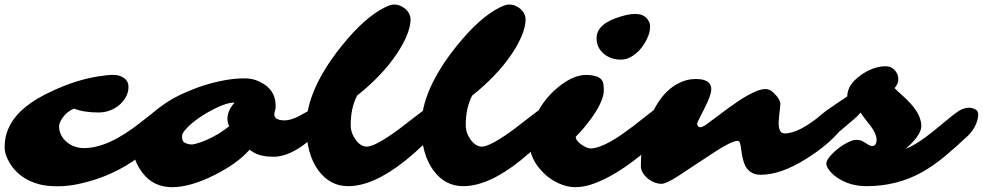

<svg xmlns="http://www.w3.org/2000/svg" viewBox="-90 -796 4259 832"><path d="M694.8 -314.9Q694.8 -292 634.8 -226.1Q573.2 -159.2 514.2 -117.2Q399.9 -32.2 260.7 -1Q208 11.2 160.9 11.2Q113.8 11.2 82.8 3.2Q51.8 -4.9 27.1 -18.3Q2.4 -31.7 -15.6 -49.3Q-33.7 -66.9 -45.9 -86.4Q-69.8 -124.5 -69.8 -156.7Q-69.8 -189 -62.7 -213.4Q-55.7 -237.8 -43 -259.8Q1.5 -339.8 135.7 -401.4Q241.7 -450.7 337.9 -465.3Q379.4 -471.7 397 -471.7Q414.6 -471.7 426.5 -468Q438.5 -464.4 447.3 -458Q466.8 -443.8 466.8 -419.4Q466.8 -395 454.1 -373.3Q441.4 -351.6 421.9 -336.9Q383.8 -308.6 336.9 -308.6Q272.9 -308.6 231.4 -325.2Q202.6 -314.9 182.6 -287.6Q166 -265.1 166 -247.3Q166 -229.5 174.1 -212.6Q182.1 -195.8 196.8 -182.6Q229 -154.3 274.4 -154.3Q379.9 -154.3 520 -266.1L564.5 -300.8Q634.8 -354.5 664.8 -354.5Q694.8 -354.5 694.8 -314.9Z M1098.6 -300.8Q1098.6 -274.4 1143.6 -274.4Q1176.8 -274.4 1230.5 -306.6L1269.5 -328.1Q1287.6 -338.4 1301 -338.4Q1314.5 -338.4 1322.3 -330.1Q1330.1 -321.8 1330.1 -307.1Q1330.1 -292.5 1320.3 -273.2Q1310.5 -253.9 1293.5 -232.7Q1276.4 -211.4 1253.4 -190.7Q1230.5 -169.9 1204.1 -153.3Q1145.5 -116.7 1095.2 -116.7Q1042 -116.7 1010.3 -134.8Q1000.5 -140.6 991.2 -147Q939 -87.4 839.8 -37.6Q734.4 15.1 655.8 15.1Q573.2 15.1 525.4 -49.8Q486.8 -102.5 486.8 -156.7Q486.8 -234.9 570.3 -305.7Q631.8 -357.4 689.2 -384.3Q746.6 -411.1 793 -425.8Q891.1 -456.5 969.7 -456.5Q1004.9 -456.5 1032.5 -443.1Q1060.1 -429.7 1073.2 -416Q1104.5 -385.3 1104.5 -337.4Q1104.5 -323.2 1101.6 -315.4Q1098.6 -307.6 1098.6 -300.8ZM699.2 -208.5 698.7 -207V-206.5Q698.7 -185.5 708 -179.2Q730.5 -165.5 755.4 -172.1Q780.3 -178.7 802.7 -188.5Q858.4 -212.4 903.3 -249Q895.5 -264.6 895.5 -281.2Q895.5 -316.4 926.3 -351.6Q887.2 -351.6 820.8 -314.9Q747.6 -274.4 710.9 -231.4Q699.2 -216.8 699.2 -208.5Z M1822.3 -344.7Q1853.5 -344.7 1853.5 -318.8Q1853.5 -287.1 1815.4 -243.2Q1752.4 -169.9 1667 -100.6Q1527.8 10.7 1418.5 10.7Q1339.8 10.7 1289.6 -57.6Q1237.3 -128.9 1237.3 -249Q1237.3 -406.7 1391.1 -597.7Q1488.8 -719.2 1575.2 -762.7Q1602.1 -776.4 1616.5 -776.4Q1630.9 -776.4 1642.8 -771.7Q1654.8 -767.1 1665 -758.8Q1689 -738.8 1689 -710.4Q1689 -682.1 1673.3 -643.3Q1657.7 -604.5 1627.9 -560.5Q1564.9 -467.3 1457.5 -381.8Q1429.7 -328.6 1429.7 -253.9Q1429.7 -220.2 1451.2 -190.4Q1473.1 -160.6 1499.5 -160.6Q1535.6 -160.6 1637.7 -235.4L1724.6 -302.2Q1777.8 -344.7 1822.3 -344.7Z M2320.8 -344.7Q2352.1 -344.7 2352.1 -318.8Q2352.1 -287.1 2314 -243.2Q2251 -169.9 2165.5 -100.6Q2026.4 10.7 1917 10.7Q1838.4 10.7 1788.1 -57.6Q1735.8 -128.9 1735.8 -249Q1735.8 -406.7 1889.6 -597.7Q1987.3 -719.2 2073.7 -762.7Q2100.6 -776.4 2115 -776.4Q2129.4 -776.4 2141.4 -771.7Q2153.3 -767.1 2163.6 -758.8Q2187.5 -738.8 2187.5 -710.4Q2187.5 -682.1 2171.9 -643.3Q2156.2 -604.5 2126.5 -560.5Q2063.5 -467.3 1956.1 -381.8Q1928.2 -328.6 1928.2 -253.9Q1928.2 -220.2 1949.7 -190.4Q1971.7 -160.6 1998 -160.6Q2034.2 -160.6 2136.2 -235.4L2223.1 -302.2Q2276.4 -344.7 2320.8 -344.7Z M2525.9 -563.5Q2495.1 -589.8 2495.1 -630.9Q2495.1 -693.8 2600.6 -724.6Q2636.2 -735.4 2659.2 -735.4Q2682.1 -735.4 2693.6 -730.2Q2705.1 -725.1 2712.4 -716.8Q2727.1 -700.2 2727.1 -682.9Q2727.1 -665.5 2722.9 -651.4Q2718.8 -637.2 2710.9 -622.1Q2703.1 -606.9 2691.9 -591.8Q2680.7 -576.7 2666.5 -564.7Q2652.3 -552.7 2635.7 -545.2Q2619.1 -537.6 2598.6 -537.6Q2578.1 -537.6 2559.1 -544.4Q2540 -551.3 2525.9 -563.5ZM2267.1 -44.9Q2204.1 -106 2204.1 -180.7Q2204.1 -249.5 2245.1 -320.3Q2282.7 -384.3 2340.8 -427.7Q2398.9 -471.2 2448.7 -471.2Q2520 -471.2 2524.9 -431.2Q2526.4 -418.9 2526.4 -402.8Q2526.4 -386.7 2518.8 -366Q2511.2 -345.2 2499.3 -324.5Q2487.3 -303.7 2472.9 -283.9Q2458.5 -264.2 2445.3 -248Q2419.9 -217.3 2404.8 -203.6Q2404.8 -187 2429.7 -169.4Q2453.1 -152.8 2469.5 -152.8Q2485.8 -152.8 2508.1 -160.6Q2530.3 -168.5 2554 -181.6Q2577.6 -194.8 2602.3 -211.9Q2627 -229 2650.9 -247.1L2740.2 -316.9Q2793.5 -355.5 2826.7 -355.5Q2839.8 -355.5 2846.9 -345.9Q2854 -336.4 2854 -323.7Q2854 -311 2841.3 -288.8Q2828.6 -266.6 2806.4 -239.7Q2784.2 -212.9 2754.4 -183.6Q2724.6 -154.3 2689.9 -126Q2655.3 -97.7 2617.9 -72Q2580.6 -46.4 2543.5 -27.1Q2506.3 -7.8 2471.2 3.7Q2436 15.1 2402.1 15.1Q2368.2 15.1 2331.8 -1.2Q2295.4 -17.6 2267.1 -44.9Z M3284.2 -262.2Q3284.2 -217.8 3310.1 -217.8Q3373.5 -217.8 3475.1 -303.7L3488.3 -314.9Q3527.8 -341.3 3552.5 -341.3Q3577.1 -341.3 3583.7 -334Q3590.3 -326.7 3590.3 -310.5Q3590.3 -274.4 3553.7 -233.9Q3499 -167.5 3403.8 -107.9Q3293.5 -38.6 3206.1 -38.6Q3145 -38.6 3129.4 -106.4Q3125 -124 3123 -140.1Q3118.2 -179.2 3112.8 -183.6Q3107.4 -188 3091.6 -182.9Q3075.7 -177.7 3054 -165.8Q3032.2 -153.8 3005.9 -136.7Q2866.2 -43.9 2845.2 -30.8Q2794.9 0.5 2777.3 0.5Q2759.8 0.5 2742.9 -6.8Q2726.1 -14.2 2713.4 -25.4Q2687 -50.3 2687 -76.2Q2687 -224.1 2751.5 -335Q2794.4 -409.7 2856.9 -438.5Q2888.7 -453.6 2925.3 -453.6Q2992.2 -453.6 2992.2 -409.7Q2992.2 -382.8 2960.4 -321.8L2945.8 -293Q2930.2 -263.2 2930.7 -259.3Q2933.6 -244.6 2943.8 -244.6Q2955.1 -244.6 2977.1 -261.2L3066.9 -328.1L3111.8 -359.4Q3189.5 -410.2 3226.1 -410.2Q3245.6 -410.2 3261.7 -394.5Q3291.5 -366.2 3291.5 -345.2Q3291.5 -338.4 3290.3 -328.6Q3289.1 -318.8 3287.6 -307.6L3285.6 -284.7Q3284.2 -272.9 3284.2 -262.2Z M3797.9 -475.6Q3802.7 -465.8 3802.7 -450Q3802.7 -434.1 3786.6 -414.1Q3799.3 -400.9 3819.1 -383.5Q3838.9 -366.2 3857.4 -345.7Q3902.3 -295.4 3902.3 -249.5Q3902.3 -219.2 3860.8 -175.8Q3848.1 -162.1 3833 -150.4Q3883.8 -169.9 3955.1 -228L4012.2 -274.9Q4062 -316.4 4078.9 -322.8Q4095.7 -329.1 4109.4 -329.1Q4123 -329.1 4136 -322.3Q4148.9 -315.4 4148.9 -300Q4148.9 -284.7 4144 -270.3Q4139.2 -255.9 4132.3 -243.7Q4122.6 -226.1 4104 -207.5Q4052.7 -159.2 4004.6 -118.9Q3956.5 -78.6 3905.3 -49.8Q3796.9 10.7 3665 10.7Q3591.3 10.7 3537.1 -26.9Q3514.6 -42.5 3502.7 -59.3Q3490.7 -76.2 3490.7 -85.7Q3490.7 -95.2 3497.1 -105.7Q3503.4 -116.2 3514.2 -127.4Q3524.9 -138.7 3538.8 -149.9Q3552.7 -161.1 3567.4 -169.9Q3601.6 -189.9 3618.4 -189.9Q3635.3 -189.9 3644 -185.8Q3652.8 -181.6 3660.2 -176.8Q3680.2 -163.1 3688.5 -163.1Q3708.5 -163.1 3708.5 -190.4Q3708.5 -215.8 3681.6 -251.5Q3670.9 -266.1 3659.2 -280.3Q3647.5 -294.4 3639.6 -308.1Q3624 -290 3600.6 -271L3553.2 -231Q3503.9 -188.5 3461.9 -190.4Q3437.5 -192.4 3437.5 -244.6Q3437.5 -253.9 3439 -262.7Q3441.4 -277.8 3468.8 -299.3Q3496.1 -320.8 3508.5 -328.9Q3521 -336.9 3529.8 -343.3L3581.5 -378.4Q3581.5 -428.2 3639.2 -469.7Q3693.8 -508.8 3747.6 -508.8Q3781.7 -508.8 3797.9 -475.6Z"/></svg>

Font: Sarina
Style: Regular
Weight: 400
Designer: James Grieshaber
Foundry: James Grieshaber
Version: Version 1.001